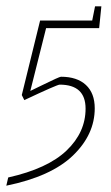

<svg xmlns="http://www.w3.org/2000/svg" viewBox="-33 -518 353 608"><path d="M63 -230 100 -248Q155 -275 160 -275Q211 -275 239 -249Q267 -223 267 -175Q267 -92 198 -25.5Q129 41 -13 70L-7 44Q118 16 178 -41.5Q238 -99 238 -174Q238 -250 156 -250Q148 -250 44 -201L36 -217L94 -453H259L268 -498H288L281 -429H113Z"/></svg>

Font: Grenze Thin
Style: Italic
Weight: 250
Italic angle: -10°
Designer: Renata Polastri
Foundry: Omnibus-Type
Version: Version 1.002; ttfautohint (v1.8)